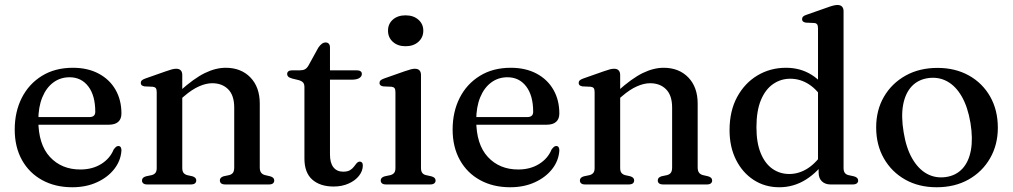

<svg xmlns="http://www.w3.org/2000/svg" viewBox="-20 -758 4162 789"><path d="M479 -291.5Q479 -269 465.8 -257.2Q452.5 -245.5 427 -245.5H107.5V-277H347.5Q371.5 -277 371.5 -298.5Q371.5 -365.5 342.8 -403Q314 -440.5 266 -440.5Q228 -440.5 199 -419Q170 -397.5 153.8 -357.8Q137.5 -318 137.5 -264Q137.5 -164.5 185.2 -113Q233 -61.5 310 -61.5Q359.5 -61.5 395.8 -84Q432 -106.5 447 -143.5Q453 -151.5 457.2 -154.8Q461.5 -158 466.5 -158Q473.5 -158 476.5 -152.2Q479.5 -146.5 479 -138.5Q476 -97 449.2 -63Q422.5 -29 378 -8.8Q333.5 11.5 277 11.5Q207 11.5 153.5 -17.8Q100 -47 70.2 -100.5Q40.5 -154 40.5 -225.5Q40.5 -298.5 69.5 -355.8Q98.5 -413 152.2 -446.2Q206 -479.5 279.5 -479.5Q340.5 -479.5 385.5 -455.5Q430.5 -431.5 454.8 -389.2Q479 -347 479 -291.5Z M729 -450V-68Q729 -54.5 734 -48Q739 -41.5 748.5 -38.5L771 -33.5Q786.5 -28.5 786.5 -17Q786.5 0 764 0H585Q574 0 568.8 -4.5Q563.5 -9 563.5 -16Q563.5 -22.5 567.5 -26.8Q571.5 -31 580 -33.5L604 -38.5Q614 -41.5 619 -48Q624 -54.5 624 -67.5V-379.5Q624 -391 620.2 -395.8Q616.5 -400.5 608 -401.5L574 -403Q565.5 -404.5 562 -408Q558.5 -411.5 558.5 -417Q558.5 -423.5 562.5 -427.5Q566.5 -431.5 577.5 -435.5L661.5 -465Q677 -470.5 686.5 -473Q696 -475.5 704 -475.5Q716.5 -475.5 722.8 -468.8Q729 -462 729 -450ZM715 -344 695.5 -363.5 717.5 -382.5Q777 -436 821.8 -457.8Q866.5 -479.5 907.5 -479.5Q970.5 -479.5 1009 -439.8Q1047.5 -400 1047.5 -332V-70Q1047.5 -55.5 1053.2 -48.2Q1059 -41 1069 -38.5L1090.5 -33.5Q1099 -31 1103 -26.8Q1107 -22.5 1107 -16Q1107 -9 1101.8 -4.5Q1096.5 0 1085 0H906Q883.5 0 883.5 -17Q883.5 -28.5 898.5 -33.5L922 -38.5Q933 -41.5 937.8 -48.8Q942.5 -56 942.5 -70V-316Q942.5 -366 917.8 -391Q893 -416 852 -416Q827 -416 798 -403.2Q769 -390.5 736.5 -362.5Z M1208.5 -428.5 1181.5 -435Q1169 -438.5 1164.5 -443Q1160 -447.5 1160 -453.5Q1160 -461 1165.2 -465Q1170.5 -469 1180 -469H1212Q1225 -469 1233 -473.2Q1241 -477.5 1247.5 -488.5L1288 -562Q1295.5 -573 1302.8 -578.2Q1310 -583.5 1318 -583.5Q1326.5 -583.5 1331.2 -578.2Q1336 -573 1336 -563V-123Q1336 -88.5 1350.2 -70.5Q1364.5 -52.5 1390 -52.5Q1408 -52.5 1418 -58.5Q1428 -64.5 1434 -72.5Q1440 -80.5 1445.2 -86.8Q1450.5 -93 1458 -94Q1464 -94 1467.5 -90Q1471 -86 1471 -77Q1470.5 -55 1455.2 -35.5Q1440 -16 1412.8 -3.8Q1385.5 8.5 1351 8.5Q1295.5 8.5 1263.2 -20Q1231 -48.5 1231 -106.5V-400Q1231 -412 1226 -418.2Q1221 -424.5 1208.5 -428.5ZM1289 -430.5V-469H1446Q1456 -469 1461.5 -465.2Q1467 -461.5 1467 -454Q1467 -444 1456.5 -437.2Q1446 -430.5 1424 -430.5Z M1710 -450V-68Q1710 -54.5 1715 -47.8Q1720 -41 1730 -38.5L1752.5 -33.5Q1761.5 -31 1765.8 -26.8Q1770 -22.5 1770 -16Q1770 -9 1764.5 -4.5Q1759 0 1747.5 0H1566.5Q1555 0 1549.8 -4.5Q1544.5 -9 1544.5 -16Q1544.5 -22.5 1548.5 -26.8Q1552.5 -31 1561 -33.5L1585 -38.5Q1595 -41.5 1600 -48Q1605 -54.5 1605 -67.5V-379.5Q1605 -391 1601.2 -395.8Q1597.5 -400.5 1589 -401.5L1555 -403Q1546.5 -404.5 1543 -408Q1539.5 -411.5 1539.5 -417Q1539.5 -423.5 1543.5 -427.5Q1547.5 -431.5 1558.5 -435.5L1642.5 -465Q1658.5 -470.5 1668 -473Q1677.5 -475.5 1684.5 -475.5Q1697.5 -475.5 1703.8 -468.8Q1710 -462 1710 -450ZM1646.5 -568Q1614.5 -568 1594.5 -586Q1574.5 -604 1574.5 -632Q1574.5 -660 1594.5 -677.5Q1614.5 -695 1646.5 -695Q1679 -695 1699.2 -677.2Q1719.5 -659.5 1719.5 -632Q1719.5 -604 1699.2 -586Q1679 -568 1646.5 -568Z M2278.5 -291.5Q2278.5 -269 2265.2 -257.2Q2252 -245.5 2226.5 -245.5H1907V-277H2147Q2171 -277 2171 -298.5Q2171 -365.5 2142.2 -403Q2113.5 -440.5 2065.5 -440.5Q2027.5 -440.5 1998.5 -419Q1969.5 -397.5 1953.2 -357.8Q1937 -318 1937 -264Q1937 -164.5 1984.8 -113Q2032.5 -61.5 2109.5 -61.5Q2159 -61.5 2195.2 -84Q2231.5 -106.5 2246.5 -143.5Q2252.5 -151.5 2256.8 -154.8Q2261 -158 2266 -158Q2273 -158 2276 -152.2Q2279 -146.5 2278.5 -138.5Q2275.5 -97 2248.8 -63Q2222 -29 2177.5 -8.8Q2133 11.5 2076.5 11.5Q2006.5 11.5 1953 -17.8Q1899.5 -47 1869.8 -100.5Q1840 -154 1840 -225.5Q1840 -298.5 1869 -355.8Q1898 -413 1951.8 -446.2Q2005.5 -479.5 2079 -479.5Q2140 -479.5 2185 -455.5Q2230 -431.5 2254.2 -389.2Q2278.5 -347 2278.5 -291.5Z M2528.5 -450V-68Q2528.5 -54.5 2533.5 -48Q2538.5 -41.5 2548 -38.5L2570.5 -33.5Q2586 -28.5 2586 -17Q2586 0 2563.5 0H2384.5Q2373.5 0 2368.2 -4.5Q2363 -9 2363 -16Q2363 -22.5 2367 -26.8Q2371 -31 2379.5 -33.5L2403.5 -38.5Q2413.5 -41.5 2418.5 -48Q2423.5 -54.5 2423.5 -67.5V-379.5Q2423.5 -391 2419.8 -395.8Q2416 -400.5 2407.5 -401.5L2373.5 -403Q2365 -404.5 2361.5 -408Q2358 -411.5 2358 -417Q2358 -423.5 2362 -427.5Q2366 -431.5 2377 -435.5L2461 -465Q2476.5 -470.5 2486 -473Q2495.5 -475.5 2503.5 -475.5Q2516 -475.5 2522.2 -468.8Q2528.5 -462 2528.5 -450ZM2514.5 -344 2495 -363.5 2517 -382.5Q2576.5 -436 2621.2 -457.8Q2666 -479.5 2707 -479.5Q2770 -479.5 2808.5 -439.8Q2847 -400 2847 -332V-70Q2847 -55.5 2852.8 -48.2Q2858.5 -41 2868.5 -38.5L2890 -33.5Q2898.5 -31 2902.5 -26.8Q2906.5 -22.5 2906.5 -16Q2906.5 -9 2901.2 -4.5Q2896 0 2884.5 0H2705.5Q2683 0 2683 -17Q2683 -28.5 2698 -33.5L2721.5 -38.5Q2732.5 -41.5 2737.2 -48.8Q2742 -56 2742 -70V-316Q2742 -366 2717.2 -391Q2692.5 -416 2651.5 -416Q2626.5 -416 2597.5 -403.2Q2568.5 -390.5 2536 -362.5Z M3344 -81.5 3341.5 -85V-641.5Q3341.5 -653 3337.8 -658Q3334 -663 3325.5 -663.5L3291.5 -665Q3283 -666.5 3279.5 -670Q3276 -673.5 3276 -679Q3276 -685.5 3280 -689.8Q3284 -694 3295 -697.5L3379 -727Q3394 -732.5 3403.8 -735Q3413.5 -737.5 3421.5 -737.5Q3434 -737.5 3440.2 -730.8Q3446.5 -724 3446.5 -712V-68Q3446.5 -54.5 3451.5 -47.8Q3456.5 -41 3466 -38.5L3489 -33.5Q3498 -31 3502.2 -26.8Q3506.5 -22.5 3506.5 -16Q3506.5 -9 3501 -4.5Q3495.5 0 3484 0H3393Q3371 0 3357.5 -12.8Q3344 -25.5 3344 -49.5ZM2978 -223Q2978 -302 3009.2 -359.5Q3040.5 -417 3093 -448.2Q3145.5 -479.5 3210 -479.5Q3269.5 -479.5 3315.8 -450.2Q3362 -421 3390.5 -367.5L3366 -343Q3341 -387.5 3305 -411Q3269 -434.5 3227.5 -434.5Q3188.5 -434.5 3156.8 -412.5Q3125 -390.5 3106.8 -346.5Q3088.5 -302.5 3088.5 -235Q3088.5 -171.5 3106 -128.8Q3123.5 -86 3154 -64.5Q3184.5 -43 3223.5 -43Q3263.5 -43 3299.5 -66.2Q3335.5 -89.5 3365.5 -136L3381.5 -110.5Q3343 -52.5 3292.5 -20.5Q3242 11.5 3182.5 11.5Q3123.5 11.5 3077.2 -18.5Q3031 -48.5 3004.5 -101.5Q2978 -154.5 2978 -223Z M3832.5 -479Q3905.5 -479 3961.5 -447.8Q4017.5 -416.5 4049 -361Q4080.5 -305.5 4080.5 -233Q4080.5 -163 4048.5 -107.5Q4016.5 -52 3960 -20.2Q3903.5 11.5 3829 11.5Q3755.5 11.5 3699.8 -20Q3644 -51.5 3612.2 -107Q3580.5 -162.5 3580.5 -234.5Q3580.5 -305.5 3612.5 -360.5Q3644.5 -415.5 3701.2 -447.2Q3758 -479 3832.5 -479ZM3867 -30.5Q3908.5 -36.5 3934.8 -64.8Q3961 -93 3969.8 -140.8Q3978.5 -188.5 3968 -253Q3957 -318.5 3932.2 -361.5Q3907.5 -404.5 3872 -423.8Q3836.5 -443 3794 -437Q3752.5 -431 3726.2 -402.8Q3700 -374.5 3691.2 -326.8Q3682.5 -279 3693.5 -214Q3704 -149 3729 -106Q3754 -63 3789.2 -43.8Q3824.5 -24.5 3867 -30.5Z"/></svg>

Font: Fraunces 17pt
Style: Regular
Weight: 400
Version: Version 1.000;[b76b70a41]